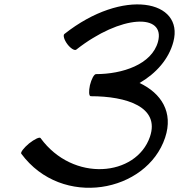

<svg xmlns="http://www.w3.org/2000/svg" viewBox="-20 -833 826 886"><path d="M399 -389C563 -389 719 -340 672 -202C609 -18 317 10 167 -196C163 -202 139 -191 114 -171C90 -151 74 -130 78 -124C266 131 658 55 742 -198C781 -315 724 -403 624 -450C700 -494 759 -560 780 -640C831 -832 549 -891 277 -676C270 -670 276 -649 291 -629C306 -609 325 -598 332 -604C538 -766 745 -773 709 -640C680 -535 544 -491 423 -491C414 -491 402 -468 395 -440C389 -412 390 -389 399 -389Z"/></svg>

Font: Nupuram Medium Oblique
Style: Regular
Weight: 500
Designer: Santhosh Thottingal (santhosh.thottingal@gmail.com)
Foundry: SMC
Version: Version 1.000